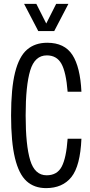

<svg xmlns="http://www.w3.org/2000/svg" viewBox="-20 -958 465 988"><path d="M37 -364Q37 -503 57.5 -585Q78 -667 119 -702.5Q160 -738 223 -738Q312 -738 352.5 -675.5Q393 -613 399 -486H328Q320 -587 296 -630Q272 -673 221 -673Q159 -673 135.5 -595.5Q112 -518 112 -364Q112 -210 135.5 -133Q159 -56 220 -56Q274 -56 297.5 -100.5Q321 -145 328 -244H399Q393 -104 347.5 -47Q302 10 217 10Q156 10 116.5 -26Q77 -62 57 -144.5Q37 -227 37 -364ZM104 -938H167L218 -837L269 -938H332L259 -798H177Z"/></svg>

Font: Mona Sans Condensed
Style: Regular
Weight: 400
Width: 3
Designer: Deni Anggara
Foundry: GitHub
Version: Version 2.000